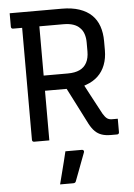

<svg xmlns="http://www.w3.org/2000/svg" viewBox="-62 -746 723 1033"><g transform="rotate(-5 300.0 -229.5)"><path d="M30 -700H312Q366 -700 406 -686.5Q446 -673 472 -648Q498 -623 510.5 -587Q523 -551 523 -506V-457Q523 -414 509.5 -378.5Q496 -343 470 -318.5Q444 -294 407 -281Q401 -279 396 -277Q411 -250 425 -222Q452 -172 480 -119Q492 -99 502.5 -91.5Q513 -84 529 -84H560V-11Q560 -6 557 -3Q554 0 549 0H515Q487 0 466.5 -7Q446 -14 430.5 -29Q415 -44 401 -70Q373 -125 345 -180Q323 -224 300 -268H183V0H101Q96 0 93 -3Q90 -6 90 -11V-616H41Q36 -616 33 -619Q30 -622 30 -627ZM183 -616V-350H313Q352 -350 377.5 -362Q403 -374 416 -398.5Q429 -423 429 -459V-507Q429 -533 422 -553.5Q415 -574 401 -587Q388 -601 366 -608.5Q344 -616 313 -616ZM264 66H353Q359 66 362 70Q365 74 363 80Q352 109 343.5 131.5Q335 154 326.5 177Q318 200 306 231Q305 235 301.5 238Q298 241 291 241H220Q229 208 236 178.5Q243 149 250.5 121.5Q258 94 264 66Z"/></g></svg>

Font: Code D OnePiece
Style: Regular
Weight: 400
Version: Version 1.085; ttfautohint (v1.8.4.7-5d5b);Nerd Fonts 3.0.2